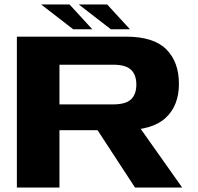

<svg xmlns="http://www.w3.org/2000/svg" viewBox="-20 -839 885 859"><path d="M55.5 0H246V-256.5H533Q661.5 -256.5 721 -311.5Q780.5 -366.5 780.5 -464Q780.5 -562 723.8 -618.5Q667 -675 544 -675H55.5ZM584 0H795L568.5 -320.5L377 -317ZM246 -372V-549.5H486Q542 -549.5 566 -527Q590 -504.5 590 -460.5Q590 -417.5 566.5 -394.8Q543 -372 486 -372ZM476 -708H561.5L459.5 -819H332.5ZM307.5 -708H393L291 -819H164Z"/></svg>

Font: Anybody Expanded
Style: Bold
Weight: 700
Width: 7
Designer: Tyler Finck
Foundry: Etcetera Type Company
Version: Version 1.113;gftools[0.9.25]